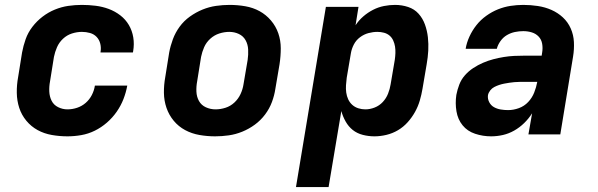

<svg xmlns="http://www.w3.org/2000/svg" viewBox="-20 -548 2440 783"><path d="M255 8Q223 8 191.5 2.5Q160 -3 133.5 -17.5Q107 -32 87.5 -55.5Q68 -79 58.5 -108Q49 -137 48.5 -169.5Q48 -202 54 -234L70 -334Q75 -361 84.5 -388Q94 -415 112 -438.5Q130 -462 153.5 -480Q177 -498 204 -509Q231 -520 258.5 -524Q286 -528 314 -528Q342 -528 370 -524.5Q398 -521 423.5 -511.5Q449 -502 470.5 -485.5Q492 -469 505.5 -446Q519 -423 523.5 -395.5Q528 -368 523 -339Q523 -338 522.5 -336.5Q522 -335 522 -334H390Q390 -335 390 -335.5Q390 -336 390 -336Q393 -353 389 -369.5Q385 -386 374 -397.5Q363 -409 347 -413.5Q331 -418 314 -418Q294 -418 273.5 -411.5Q253 -405 237 -390Q221 -375 212.5 -355.5Q204 -336 200 -316L184 -216Q180 -195 181 -174.5Q182 -154 190.5 -137Q199 -120 217 -111Q235 -102 255 -102Q275 -102 294.5 -108.5Q314 -115 329.5 -128.5Q345 -142 354.5 -160.5Q364 -179 367 -199H499Q494 -171 483.5 -144Q473 -117 456 -92.5Q439 -68 416 -48Q393 -28 366.5 -15Q340 -2 311.5 3Q283 8 255 8Z M857 8Q825 8 793.5 2.5Q762 -3 735 -17.5Q708 -32 688.5 -55.5Q669 -79 659 -108Q649 -137 648.5 -169Q648 -201 654 -234L670 -334Q675 -361 685 -388Q695 -415 712.5 -439Q730 -463 754.5 -480.5Q779 -498 806 -509Q833 -520 861 -524Q889 -528 916 -528Q949 -528 980.5 -522.5Q1012 -517 1038.5 -502.5Q1065 -488 1085 -464.5Q1105 -441 1115 -412Q1125 -383 1125 -351Q1125 -319 1120 -286L1103 -186Q1099 -159 1089 -132Q1079 -105 1061 -81Q1043 -57 1019 -39.5Q995 -22 968 -11Q941 0 913 4Q885 8 857 8ZM859 -102Q879 -102 899.5 -108.5Q920 -115 936 -130Q952 -145 961 -164.5Q970 -184 973 -204L990 -304Q993 -325 992 -346Q991 -367 981.5 -384Q972 -401 954 -409.5Q936 -418 915 -418Q895 -418 874.5 -411.5Q854 -405 837.5 -390Q821 -375 812.5 -355.5Q804 -336 800 -316L784 -216Q780 -195 781 -174Q782 -153 791.5 -136Q801 -119 819.5 -110.5Q838 -102 859 -102Z M1187 215 1309 -520H1442L1430 -445Q1443 -465 1461.5 -481Q1480 -497 1501.5 -508Q1523 -519 1546 -523.5Q1569 -528 1591 -528Q1619 -528 1644.5 -519.5Q1670 -511 1687 -492Q1704 -473 1713 -448Q1722 -423 1725 -396Q1728 -369 1726.5 -341.5Q1725 -314 1720 -286L1703 -186Q1699 -162 1692 -138Q1685 -114 1672.5 -91.5Q1660 -69 1642.5 -49.5Q1625 -30 1603 -17Q1581 -4 1556 2Q1531 8 1507 8Q1483 8 1459.5 2Q1436 -4 1418.5 -18Q1401 -32 1389.5 -52.5Q1378 -73 1372 -95L1320 215ZM1470 -102Q1489 -102 1508 -109.5Q1527 -117 1541 -132Q1555 -147 1562.5 -166Q1570 -185 1573 -204L1590 -304Q1592 -318 1592.5 -331.5Q1593 -345 1591 -358Q1589 -371 1583.5 -383Q1578 -395 1568.5 -403Q1559 -411 1546 -414.5Q1533 -418 1519 -418Q1501 -418 1482.5 -413Q1464 -408 1448 -396Q1432 -384 1423 -366.5Q1414 -349 1411 -331L1394 -231Q1392 -216 1391 -200.5Q1390 -185 1392 -170.5Q1394 -156 1400 -143Q1406 -130 1416.5 -120.5Q1427 -111 1441 -106.5Q1455 -102 1470 -102Z M1983 8Q1949 8 1917.5 -2.5Q1886 -13 1866.5 -37Q1847 -61 1841.5 -94Q1836 -127 1841 -161Q1845 -182 1853 -203Q1861 -224 1876 -241Q1891 -258 1910 -270.5Q1929 -283 1950 -292Q1971 -301 1992 -306.5Q2013 -312 2034.5 -315.5Q2056 -319 2077 -320Q2098 -321 2119 -321H2189L2191 -334Q2194 -352 2191 -369.5Q2188 -387 2176.5 -399Q2165 -411 2148.5 -416Q2132 -421 2114 -421Q2097 -421 2080 -417.5Q2063 -414 2047.5 -405Q2032 -396 2021 -380.5Q2010 -365 2006 -349H1879Q1883 -374 1894.5 -399Q1906 -424 1923 -445.5Q1940 -467 1963 -483.5Q1986 -500 2011 -510Q2036 -520 2062 -524Q2088 -528 2114 -528Q2144 -528 2173.5 -523.5Q2203 -519 2229 -507.5Q2255 -496 2275.5 -477Q2296 -458 2307.5 -432Q2319 -406 2320.5 -376.5Q2322 -347 2317 -317L2265 0H2135L2150 -86Q2136 -64 2117.5 -46Q2099 -28 2077 -15.5Q2055 -3 2031 2.5Q2007 8 1983 8ZM2052 -99Q2074 -99 2096 -107Q2118 -115 2134 -132Q2150 -149 2158.5 -170.5Q2167 -192 2171 -214H2119Q2109 -214 2098.5 -214Q2088 -214 2077.5 -213Q2067 -212 2057 -210.5Q2047 -209 2036.5 -207Q2026 -205 2015.5 -201.5Q2005 -198 1995.5 -193Q1986 -188 1979 -179Q1972 -170 1970 -160Q1968 -145 1975 -131.5Q1982 -118 1994.5 -111Q2007 -104 2022 -101.5Q2037 -99 2052 -99Z"/></svg>

Font: Iosevka SS04 XBd Ex Obl
Style: Regular
Weight: 800
Width: 7
Italic angle: -9°
Monospace: yes
Designer: Belleve Invis
Foundry: Belleve Invis
Version: Version 19.0.0; ttfautohint (v1.8.4)